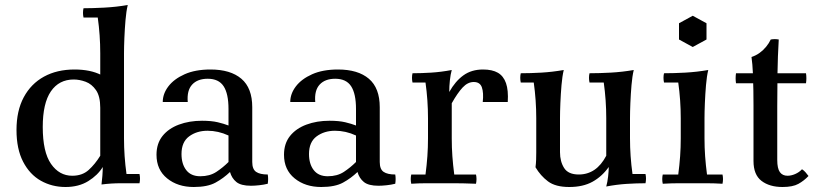

<svg xmlns="http://www.w3.org/2000/svg" viewBox="-20 -733 3275 768"><path d="M386 5Q388 -9 389.5 -29.5Q391 -50 391 -65L381 -110V-520Q381 -592 371 -663H314Q310 -682 314 -700Q349 -700 397 -702.5Q445 -705 491 -713Q485 -688 482 -652.5Q479 -617 477.5 -581Q476 -545 476 -520V-180Q476 -108 486 -37H538Q542 -19 538 0Q503 0 463.5 0Q424 0 386 5ZM242 15Q188 15 143.5 -10Q99 -35 72.5 -86Q46 -137 46 -213Q46 -290 75 -344Q104 -398 156 -426.5Q208 -455 278 -455Q342 -455 385 -433Q428 -411 459 -378L381 -302Q381 -348 364 -372.5Q347 -397 322.5 -406Q298 -415 275 -415Q216 -415 183.5 -367.5Q151 -320 151 -225Q151 -125 184 -77.5Q217 -30 269 -30Q309 -30 334.5 -53Q360 -76 381 -110L391 -65Q371 -32 333 -8.5Q295 15 242 15Z M755 15Q691 15 648.5 -19.5Q606 -54 606 -114Q606 -159 630 -189Q654 -219 695.5 -234.5Q737 -250 788 -250Q826 -250 851 -244Q876 -238 894 -231V-191Q853 -210 810 -210Q767 -210 736.5 -187.5Q706 -165 706 -117Q706 -77 725 -52.5Q744 -28 781 -28Q819 -28 845.5 -45.5Q872 -63 894 -85L900 -45Q874 -20 842 -2.5Q810 15 755 15ZM989 -304V-85Q989 -56 1004.5 -45.5Q1020 -35 1051 -35Q1054 -17 1051 2Q1035 6 1016.5 8Q998 10 984 10Q944 10 925.5 -5Q907 -20 900 -45L894 -85V-297Q894 -358 874.5 -388Q855 -418 811 -418Q770 -418 748.5 -394.5Q727 -371 731 -325H631Q631 -358 653.5 -387.5Q676 -417 718.5 -436Q761 -455 822 -455Q902 -455 945.5 -418Q989 -381 989 -304Z M1265 15Q1201 15 1158.5 -19.5Q1116 -54 1116 -114Q1116 -159 1140 -189Q1164 -219 1205.5 -234.5Q1247 -250 1298 -250Q1336 -250 1361 -244Q1386 -238 1404 -231V-191Q1363 -210 1320 -210Q1277 -210 1246.5 -187.5Q1216 -165 1216 -117Q1216 -77 1235 -52.5Q1254 -28 1291 -28Q1329 -28 1355.5 -45.5Q1382 -63 1404 -85L1410 -45Q1384 -20 1352 -2.5Q1320 15 1265 15ZM1499 -304V-85Q1499 -56 1514.5 -45.5Q1530 -35 1561 -35Q1564 -17 1561 2Q1545 6 1526.5 8Q1508 10 1494 10Q1454 10 1435.5 -5Q1417 -20 1410 -45L1404 -85V-297Q1404 -358 1384.5 -388Q1365 -418 1321 -418Q1280 -418 1258.5 -394.5Q1237 -371 1241 -325H1141Q1141 -358 1163.5 -387.5Q1186 -417 1228.5 -436Q1271 -455 1332 -455Q1412 -455 1455.5 -418Q1499 -381 1499 -304Z M1625 2Q1621 -17 1625 -35H1682Q1687 -73 1689.5 -108Q1692 -143 1692 -180V-260Q1692 -332 1682 -403H1630Q1626 -422 1630 -440Q1665 -440 1705 -442.5Q1745 -445 1787 -453Q1782 -435 1779.5 -411.5Q1777 -388 1777 -365L1787 -320V-180Q1787 -143 1789.5 -108Q1792 -73 1797 -35H1884Q1888 -17 1884 2Q1831 0 1800 0Q1769 0 1740 0Q1711 0 1683.5 0Q1656 0 1625 2ZM1911 -325Q1915 -362 1907.5 -383.5Q1900 -405 1875 -405Q1851 -405 1830.5 -383Q1810 -361 1787 -320L1777 -365Q1801 -408 1833.5 -431.5Q1866 -455 1912 -455Q1949 -455 1971.5 -442Q1994 -429 2004 -400.5Q2014 -372 2011 -325Z M2405 -110 2415 -65Q2388 -27 2350 -6Q2312 15 2257 15Q2202 15 2172 -7.5Q2142 -30 2122 -64Q2124 -79 2124.5 -94Q2125 -109 2125 -124V-260Q2125 -332 2115 -403H2063Q2059 -422 2063 -440Q2102 -440 2145.5 -442.5Q2189 -445 2235 -453Q2229 -428 2226 -392.5Q2223 -357 2221.5 -321Q2220 -285 2220 -260V-124Q2220 -87 2236.5 -61Q2253 -35 2295 -35Q2330 -35 2357.5 -53.5Q2385 -72 2405 -110ZM2562 -37Q2566 -19 2562 0Q2527 0 2487 2.5Q2447 5 2405 13Q2410 -5 2412.5 -27.5Q2415 -50 2415 -65L2405 -110V-260Q2405 -332 2395 -403H2338Q2334 -422 2338 -440Q2377 -440 2423 -442.5Q2469 -445 2515 -453Q2509 -428 2506 -392.5Q2503 -357 2501.5 -321Q2500 -285 2500 -260V-180Q2500 -108 2510 -37Z M2870 -35Q2874 -17 2870 2Q2836 0 2808 0Q2780 0 2751 0Q2722 0 2694 0Q2666 0 2631 2Q2627 -17 2631 -35H2693Q2698 -73 2700.5 -108Q2703 -143 2703 -180V-260Q2703 -332 2693 -403H2636Q2632 -422 2636 -440Q2675 -440 2721 -442.5Q2767 -445 2813 -453Q2807 -428 2804 -392.5Q2801 -357 2799.5 -321Q2798 -285 2798 -260V-180Q2798 -143 2800.5 -108Q2803 -73 2808 -35ZM2751 -670 2806 -640V-575L2751 -545L2696 -575V-640Z M3110 15Q3058 15 3026 -9.5Q2994 -34 2994 -89V-310Q2994 -337 2993.5 -371.5Q2993 -406 2991.5 -441.5Q2990 -477 2986 -505Q3004 -511 3018.5 -521.5Q3033 -532 3044.5 -546Q3056 -560 3063 -575Q3079 -578 3095 -575Q3091 -508 3090 -441.5Q3089 -375 3089 -308V-93Q3089 -59 3099.5 -44.5Q3110 -30 3130 -30Q3145 -30 3161 -37Q3177 -44 3188 -56Q3196 -51 3202 -44Q3208 -37 3214 -29Q3196 -10 3173.5 2.5Q3151 15 3110 15ZM2924 -400Q2921 -420 2924 -440H3204Q3207 -420 3204 -400Z"/></svg>

Font: Poltawski Nowy
Style: Regular
Weight: 400
Designer: Adam Pótawski, Mateusz Machalski, Borys Kosmynka, Ania Wieluska
Foundry: Capitalics.wtf
Version: Version 1.001;gftools[0.9.25]